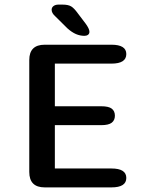

<svg xmlns="http://www.w3.org/2000/svg" viewBox="-20 -813 659 833"><path d="M528 -578.5Q528 -537 463.5 -537H218V-352H419Q451.5 -352 465 -341.5Q478.5 -331 478.5 -311Q478.5 -291.5 465 -280.8Q451.5 -270 419 -270H218V-82H463.5Q528 -82 528 -41Q528 0 463.5 0H174Q107 0 107 -67V-552.5Q107 -619 174 -619H463.5Q528 -619 528 -578.5ZM346.5 -657.5Q327.5 -657.5 309.5 -665.2Q291.5 -673 272.5 -690L220.5 -741.5Q204 -756 204 -770.5Q204 -780.5 212.2 -786.8Q220.5 -793 233.5 -793H251.5Q276 -793 288.8 -785.2Q301.5 -777.5 317 -756L351.5 -710.5Q368 -688 368 -675Q368 -666.5 361.8 -662Q355.5 -657.5 346.5 -657.5Z"/></svg>

Font: Sono Monospace Medium
Style: Regular
Weight: 500
Designer: Tyler Finck
Foundry: Tyler Finck
Version: Version 2.112